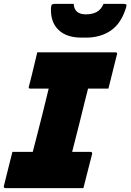

<svg xmlns="http://www.w3.org/2000/svg" viewBox="-42 -970 673 990"><path d="M388 0H-13Q-24 0 -22 -11Q-11 -57 0 -99.5Q11 -142 22 -187H127Q131 -202 134.5 -216.5Q138 -231 142 -245Q159 -311 176 -378.5Q193 -446 209 -513H115Q103 -513 107 -524Q113 -546 121 -579Q129 -612 137 -645Q145 -678 150 -700H553Q565 -700 561 -689L517 -513H412Q406 -488 400 -466Q383 -396 365.5 -326.5Q348 -257 330 -187H424Q435 -187 433 -176Q422 -131 410.5 -88.5Q399 -46 388 0ZM492 -950H595Q606 -950 609 -946.5Q612 -943 608 -931Q583 -849 529.5 -812.5Q476 -776 402 -776H378Q300 -776 258.5 -817Q217 -858 221 -931Q222 -943 226 -946.5Q230 -950 240 -950H338Q341 -896 401 -896Q433 -896 456 -908Q479 -920 492 -950Z"/></svg>

Font: Recursive Sn Lnr St Blk
Style: Italic
Weight: 900
Italic angle: -15°
Version: Version 1.079;hotconv 1.0.112;makeotfexe 2.5.65598; ttfautoh